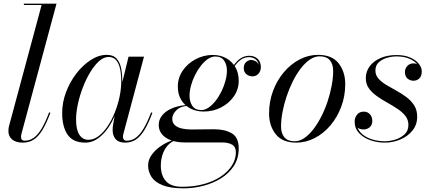

<svg xmlns="http://www.w3.org/2000/svg" viewBox="-20 -770 2352 1050"><path d="M105 10Q66 10 46 -7.5Q26 -25 26 -53Q26 -63 27.2 -70.8Q28.5 -78.5 30.5 -85L207.5 -742.5H110.5V-750H289L97 -37Q96 -33 95.5 -28.2Q95 -23.5 95 -20.5Q95 -0.5 115.5 -0.5Q142 -0.5 164.5 -16.5Q187 -32.5 207.5 -66.5Q228 -100.5 248.5 -155.5L255.5 -153Q234 -95.5 212.2 -59.5Q190.5 -23.5 164.8 -6.8Q139 10 105 10Z M446.5 10Q380 10 350 -33Q320 -76 320 -152.5Q320 -210 341.2 -266.2Q362.5 -322.5 398 -368.5Q433.5 -414.5 476.8 -442.2Q520 -470 563.5 -470Q599.5 -470 618 -449.2Q636.5 -428.5 642.8 -395Q649 -361.5 649 -324.5Q649 -291 642.5 -253.2Q636 -215.5 623.5 -178Q611 -140.5 593.2 -106.8Q575.5 -73 552.8 -46.8Q530 -20.5 503.5 -5.2Q477 10 446.5 10ZM463 -5.5Q492.5 -5.5 519 -25.5Q545.5 -45.5 568.2 -79.2Q591 -113 607.8 -154.8Q624.5 -196.5 633.8 -240.5Q643 -284.5 643 -324Q643 -362 636.8 -392.5Q630.5 -423 615.2 -440.8Q600 -458.5 573.5 -458.5Q547.5 -458.5 522 -435.8Q496.5 -413 473.8 -375.5Q451 -338 433.5 -292.8Q416 -247.5 406 -201.5Q396 -155.5 396 -116.5Q396 -60 414.2 -32.8Q432.5 -5.5 463 -5.5ZM664 10Q629 10 612.5 -9Q596 -28 596 -58Q596 -66.5 596.5 -73.2Q597 -80 598 -85L610 -154L633.5 -229L647 -312.5L683 -460H767.5L654.5 -37Q652.5 -29.5 652.5 -21Q652.5 -12.5 657.2 -6.5Q662 -0.5 673 -0.5Q700 -0.5 722.2 -16.5Q744.5 -32.5 765 -66.5Q785.5 -100.5 806.5 -155.5L813.5 -153Q792 -95.5 770.2 -59.5Q748.5 -23.5 723 -6.8Q697.5 10 664 10Z M985 260Q911 260 868.2 242.5Q825.5 225 807.8 196.5Q790 168 790 135.5Q790 105 808 79Q826 53 853 33.5Q880 14 907.5 3Q935 -8 954 -8H965.5Q933 -6 909.2 13.8Q885.5 33.5 872.5 65.5Q859.5 97.5 859.5 136Q859.5 188.5 887 220Q914.5 251.5 976 251.5Q1041.5 251.5 1095.8 236.2Q1150 221 1189 194.5Q1228 168 1249 134Q1270 100 1270 62.5Q1270 33 1249.2 21Q1228.5 9 1193.5 9Q1184 9 1162.8 9Q1141.5 9 1115 9Q1088.5 9 1062.8 9Q1037 9 1017.5 9Q998 9 991.5 9Q946.5 9 914.5 -3Q882.5 -15 865.2 -36.5Q848 -58 848 -86.5Q848 -110.5 860.8 -130.5Q873.5 -150.5 896.5 -165Q919.5 -179.5 951 -187.8Q982.5 -196 1020 -196V-191.5Q970 -191.5 946 -168.5Q922 -145.5 922 -120.5Q922 -97 937.8 -84.2Q953.5 -71.5 976.8 -66.8Q1000 -62 1022 -62Q1039.5 -62 1064.8 -62.2Q1090 -62.5 1114.5 -62.8Q1139 -63 1153 -63Q1209.5 -63 1247.5 -41Q1285.5 -19 1285.5 42Q1285.5 96.5 1258.8 137.5Q1232 178.5 1187.8 205.8Q1143.5 233 1090.5 246.5Q1037.5 260 985 260ZM1094 -160Q1053.5 -160 1021.5 -176.5Q989.5 -193 971 -223.5Q952.5 -254 952.5 -296.5Q952.5 -344.5 979.2 -383.8Q1006 -423 1049.8 -446.2Q1093.5 -469.5 1144 -469.5Q1184.5 -469.5 1216.5 -452Q1248.5 -434.5 1267 -402.8Q1285.5 -371 1285.5 -328.5Q1285.5 -281 1258.8 -242.8Q1232 -204.5 1188.5 -182.2Q1145 -160 1094 -160ZM1080.5 -168Q1101 -168 1121.2 -182Q1141.5 -196 1159.8 -219.5Q1178 -243 1191.8 -271.5Q1205.5 -300 1213.2 -329.2Q1221 -358.5 1221 -383.5Q1221 -416.5 1205.5 -438.8Q1190 -461 1157 -461Q1136.5 -461 1116.2 -447Q1096 -433 1078 -409.8Q1060 -386.5 1046 -358.2Q1032 -330 1024.2 -300.8Q1016.5 -271.5 1016.5 -246.5Q1016.5 -213.5 1032 -190.8Q1047.5 -168 1080.5 -168ZM1344.5 -465Q1370 -465 1388.2 -449Q1406.5 -433 1406.5 -402.5Q1406.5 -382 1393.8 -367.2Q1381 -352.5 1360.5 -352.5Q1342 -352.5 1327.5 -364.2Q1313 -376 1313 -397Q1313 -418 1325 -429.5Q1337 -441 1353.5 -442.5Q1367.5 -441.5 1378.8 -434.8Q1390 -428 1395.5 -415Q1391.5 -436 1376.2 -446.8Q1361 -457.5 1342 -457.5Q1319 -457.5 1300.2 -445.5Q1281.5 -433.5 1264.2 -410Q1247 -386.5 1229.5 -351.5L1224.5 -354.5Q1251 -410 1279 -437.5Q1307 -465 1344.5 -465Z M1600 10Q1524.5 10 1488 -36Q1451.5 -82 1451.5 -149.5Q1451.5 -215 1473.2 -273Q1495 -331 1532.5 -375.2Q1570 -419.5 1618.2 -444.8Q1666.5 -470 1719.5 -470Q1795.5 -470 1831.8 -423.8Q1868 -377.5 1868 -310Q1868 -244.5 1846.2 -186.5Q1824.5 -128.5 1787 -84.2Q1749.5 -40 1701.2 -15Q1653 10 1600 10ZM1591.5 2.5Q1619 2.5 1645 -15.5Q1671 -33.5 1694.5 -64.2Q1718 -95 1737.8 -134Q1757.5 -173 1771.8 -216.2Q1786 -259.5 1794 -302.2Q1802 -345 1802 -382Q1802 -419 1784 -440.5Q1766 -462 1727.5 -462Q1700.5 -462 1674.2 -444Q1648 -426 1624.5 -395.2Q1601 -364.5 1581.5 -325.5Q1562 -286.5 1547.5 -243.2Q1533 -200 1525 -157.5Q1517 -115 1517 -77.5Q1517 -41 1535.2 -19.2Q1553.5 2.5 1591.5 2.5Z M2085 10Q2043 10 2005.2 -3.2Q1967.5 -16.5 1943.5 -42.2Q1919.5 -68 1919.5 -105Q1919.5 -127 1932.8 -143.2Q1946 -159.5 1969.5 -159.5Q1990 -159.5 2003 -145.2Q2016 -131 2016 -109Q2016 -86 2001.5 -74Q1987 -62 1968 -62Q1955 -62 1944.2 -66.5Q1933.5 -71 1927 -80.5Q1920.5 -90 1920.5 -105H1929.5Q1929.5 -70 1951.2 -46Q1973 -22 2008.5 -9.8Q2044 2.5 2084.5 2.5Q2112.5 2.5 2142.2 -6.8Q2172 -16 2192.8 -35.5Q2213.5 -55 2213.5 -87Q2213.5 -115 2196.8 -136.2Q2180 -157.5 2153.5 -175Q2127 -192.5 2097 -209.2Q2067 -226 2040.5 -244.8Q2014 -263.5 1997.2 -287Q1980.5 -310.5 1980.5 -342Q1980.5 -379 2002 -407.8Q2023.5 -436.5 2061.5 -452.8Q2099.5 -469 2148.5 -469Q2192.5 -469 2223.2 -455.5Q2254 -442 2270.2 -421.5Q2286.5 -401 2286.5 -380Q2286.5 -353 2272.8 -340.8Q2259 -328.5 2241.5 -328.5Q2223 -328.5 2208.8 -340.2Q2194.5 -352 2194.5 -376.5Q2194.5 -395.5 2207.8 -409.5Q2221 -423.5 2241.5 -423.5Q2260.5 -423.5 2273 -411.2Q2285.5 -399 2285.5 -380H2277Q2277 -399.5 2262 -418.2Q2247 -437 2218.2 -449.2Q2189.5 -461.5 2148.5 -461.5Q2123 -461.5 2096.2 -453.8Q2069.5 -446 2051.2 -429.2Q2033 -412.5 2033 -384.5Q2033 -359.5 2049.2 -340.8Q2065.5 -322 2091.5 -306.2Q2117.5 -290.5 2147 -274.5Q2176.5 -258.5 2202.5 -239Q2228.5 -219.5 2245 -193.8Q2261.5 -168 2261.5 -132Q2261.5 -87.5 2235.5 -55.8Q2209.5 -24 2169 -7Q2128.5 10 2085 10Z"/></svg>

Font: Bodoni Moda 28pt
Style: Italic
Weight: 400
Italic angle: -13°
Designer: Owen Earl
Foundry: indestructible type
Version: Version 2.004